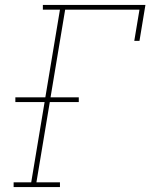

<svg xmlns="http://www.w3.org/2000/svg" viewBox="-20 -755 640 775"><path d="M35 0V-19H106L160 -343H42V-362H163L222 -716H153V-735H567L543 -590H522L543 -716H243L184 -362H298V-343H181L127 -19H222V0Z"/></svg>

Font: Iosevka Etoile Thin Oblique
Style: Regular
Weight: 100
Italic angle: -9°
Designer: Belleve Invis
Foundry: Belleve Invis
Version: Version 15.5.2; ttfautohint (v1.8.4)